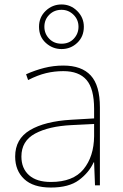

<svg xmlns="http://www.w3.org/2000/svg" viewBox="-20 -831 551 861"><path d="M264 -537Q346 -537 387 -492.5Q428 -448 428 -350V0H406L402 -103H400Q379 -57 334 -23.5Q289 10 208 10Q129 10 88.5 -28Q48 -66 48 -129Q48 -208 114.5 -247.5Q181 -287 299 -294L402 -300V-343Q402 -433 368 -472.5Q334 -512 264 -512Q224 -512 186.5 -503Q149 -494 106 -472L97 -498Q137 -516 178.5 -526.5Q220 -537 264 -537ZM301 -270Q199 -265 137.5 -232Q76 -199 76 -129Q76 -76 110 -45.5Q144 -15 208 -15Q308 -15 354.5 -72Q401 -129 402 -220V-275ZM256 -611Q216 -611 185.5 -638.5Q155 -666 155 -711Q155 -754 185 -782.5Q215 -811 256 -811Q297 -811 326.5 -781.5Q356 -752 356 -711Q356 -667 326.5 -639Q297 -611 256 -611ZM256 -635Q290 -635 311 -657.5Q332 -680 332 -711Q332 -743 309.5 -765Q287 -787 256 -787Q223 -787 201 -765Q179 -743 179 -711Q179 -680 200.5 -657.5Q222 -635 256 -635Z"/></svg>

Font: Noto Sans Lao Looped Thin
Style: Regular
Weight: 100
Designer: Mark Frömberg, Ben Mitchell
Foundry: The Fontpad Ltd
Version: Version 1.002; ttfautohint (v1.8.4.7-5d5b)